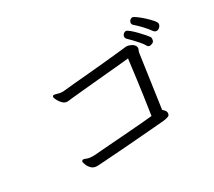

<svg xmlns="http://www.w3.org/2000/svg" viewBox="-122 -956 1243 1113"><g transform="rotate(-30 500.0 -399.5)"><path d="M938 -583Q927 -583 919 -592Q902 -616 880 -639.5Q858 -663 836 -682Q829 -688 829 -697Q829 -707 836.5 -714.5Q844 -722 854 -722Q860 -722 878 -709Q896 -696 917 -677Q938 -658 953 -640.5Q968 -623 968 -614Q968 -602 958 -592.5Q948 -583 938 -583ZM891 -558Q891 -539 879 -533.5Q867 -528 860 -528Q849 -528 843 -539Q835 -554 819.5 -571.5Q804 -589 788.5 -605.5Q773 -622 762 -632Q756 -638 756 -646Q756 -656 763.5 -664Q771 -672 781 -672Q789 -672 805.5 -658Q822 -644 840.5 -625Q859 -606 872.5 -590Q886 -574 889 -569Q891 -566 891 -558ZM755 -139Q755 -124 744 -119.5Q733 -115 712 -112Q689 -110 645 -106.5Q601 -103 547 -98.5Q493 -94 438.5 -90Q384 -86 339 -83Q294 -80 269 -78Q263 -78 257 -77.5Q251 -77 246 -77Q223 -77 209 -91.5Q195 -106 189.5 -121.5Q184 -137 184 -139Q184 -145 188 -148Q191 -151 194 -151Q202 -151 215.5 -145Q229 -139 252 -139H262Q287 -141 326.5 -144Q366 -147 412.5 -150.5Q459 -154 506.5 -157.5Q554 -161 595.5 -164.5Q637 -168 664 -171Q670 -209 682 -293Q694 -377 713 -528Q676 -524 620.5 -519Q565 -514 505.5 -508.5Q446 -503 394 -498Q342 -493 312 -490Q305 -489 298 -488Q291 -487 284 -487Q267 -487 253.5 -500.5Q240 -514 232.5 -529.5Q225 -545 225 -550Q225 -556 229 -559Q230 -560 234 -560Q242 -560 257 -555Q272 -550 291 -550Q294 -550 296.5 -550.5Q299 -551 302 -551Q329 -554 373 -558Q417 -562 468.5 -566.5Q520 -571 571.5 -576Q623 -581 666 -585.5Q709 -590 735 -593H739Q752 -593 768 -585.5Q784 -578 791 -565Q794 -558 794 -553Q794 -546 790.5 -540Q787 -534 785 -522L735 -171Q742 -165 748 -158Q754 -151 755 -143Z"/></g></svg>

Font: Moon Stars Kai T
Style: Regular
Weight: 400
Designer: GuiWonder
Version: Version 1.101